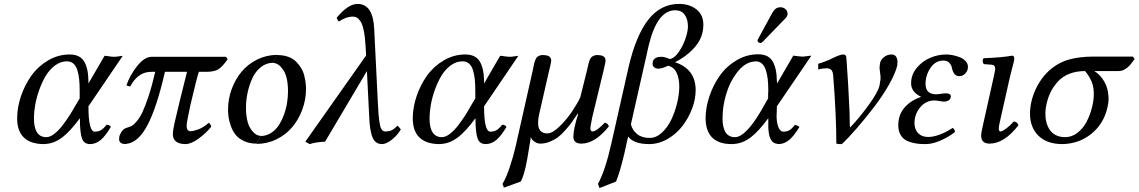

<svg xmlns="http://www.w3.org/2000/svg" viewBox="-20 -718 5770 973"><path d="M359.9 -179.2 383.8 -219.2V-257.8Q383.8 -290.5 381.3 -314.9Q378.9 -339.4 372.3 -361.6Q365.7 -383.8 352.3 -395.5Q338.9 -407.2 318.8 -407.2Q287.1 -407.2 258.8 -386.2Q230.5 -365.2 211.4 -333Q192.4 -300.8 178.5 -261.5Q164.6 -222.2 158.2 -185.3Q151.9 -148.4 151.9 -119.1Q151.9 -22.9 214.8 -22.9Q233.4 -22.9 255.9 -40.3Q278.3 -57.6 299.1 -85.4Q319.8 -113.3 334 -135.5Q348.1 -157.7 359.9 -179.2ZM333 -441.9Q383.8 -441.9 405.5 -408Q427.2 -374 428.2 -307.1V-294.9L509.8 -435.1Q517.6 -435.1 529.5 -433.1Q541.5 -431.2 543 -431.2L558.1 -430.2Q565.9 -429.7 581.1 -432.4Q596.2 -435.1 602.1 -435.1L428.2 -179.2Q428.2 -50.8 460 -50.8Q478 -50.8 490.7 -57.9Q503.4 -64.9 520 -85.9Q534.2 -85.9 542 -75.2Q515.6 -30.3 490.7 -9Q465.8 12.2 436 12.2Q405.3 12.2 395 -17.6Q384.8 -47.4 384.8 -119.1Q335.9 -52.7 296.9 -22.7Q257.8 7.3 214.8 11.2Q209 12.2 199.2 12.2Q134.3 11.2 100.6 -21.5Q66.9 -54.2 66.9 -118.2Q66.9 -173.3 86.2 -230.5Q105.5 -287.6 139.2 -334.7Q172.9 -381.8 223.9 -411.9Q274.9 -441.9 333 -441.9Z M1125.5 -430.2 1133.8 -418Q1106.9 -379.4 1086.4 -366.7Q1065.9 -354 1023.9 -354H987.8Q976.6 -321.3 944.8 -185.1Q940.9 -163.1 929.7 -110.8Q925.8 -93.3 925.8 -77.1Q927.2 -53.2 945.8 -53.2Q960.4 -53.2 985.6 -62.5Q1010.7 -71.8 1038.6 -96.2Q1047.9 -86.9 1050.8 -76.2Q1025.4 -44.4 988.3 -16.8Q951.2 10.7 921.9 12.2Q856.9 12.2 856 -37.1Q856 -56.6 863.8 -91.8Q884.8 -184.1 927.7 -354H815.9Q774.9 -174.8 728 -85Q681.2 4.9 619.6 11.2Q613.8 12.7 607.9 11.2Q599.1 11.2 591.6 5.4Q584 -0.5 583.5 -12.2Q583.5 -20 584.5 -23.9Q584.5 -28.3 587.9 -35.2Q600.1 -64.9 623.5 -70.8Q624.5 -70.8 626.7 -72Q628.9 -73.2 629.9 -73.2Q641.1 -76.2 650.1 -81.5Q659.2 -86.9 674.1 -104.7Q689 -122.6 702.4 -150.9Q715.8 -179.2 733.2 -231.4Q750.5 -283.7 766.6 -354H747.6Q737.8 -354 732.9 -353Q676.8 -347.7 639.6 -279.8Q634.3 -279.8 620.6 -285.2Q637.7 -335.9 674.3 -382.3Q710.9 -428.7 746.6 -430.2H766.6Z M1364.7 -398.9 1385.7 -439Q1416 -439 1440.4 -430.2Q1464.8 -421.4 1480 -406.2Q1495.1 -391.1 1505.9 -373.5Q1516.6 -356 1521.7 -335.4Q1526.9 -314.9 1528.8 -298.8Q1530.8 -282.7 1530.8 -267.1Q1530.8 -213.9 1512.2 -163.3Q1493.7 -112.8 1461.4 -74.2Q1429.2 -35.6 1381.6 -12.2Q1334 11.2 1279.8 11.2L1300.8 -28.8Q1328.6 -28.8 1352.3 -43.5Q1376 -58.1 1391.6 -81.5Q1407.2 -105 1418.5 -135.3Q1429.7 -165.5 1434.6 -195.8Q1439.5 -226.1 1439.5 -254.9Q1439.5 -327.6 1415.5 -363.3Q1391.6 -398.9 1364.7 -398.9ZM1300.8 -29.8 1279.8 9.8Q1243.7 9.8 1216.3 -3.2Q1189 -16.1 1174.1 -34.9Q1159.2 -53.7 1150.1 -78.9Q1141.1 -104 1138.4 -123.5Q1135.7 -143.1 1135.7 -163.1Q1135.7 -216.3 1154.1 -266.4Q1172.4 -316.4 1204.6 -355Q1236.8 -393.6 1284.2 -416.7Q1331.5 -439.9 1385.7 -439.9L1364.7 -399.9Q1330.1 -399.9 1302.5 -378.2Q1274.9 -356.4 1259 -322Q1243.2 -287.6 1234.9 -249.3Q1226.6 -210.9 1226.6 -173.8Q1226.6 -101.1 1250.2 -65.4Q1273.9 -29.8 1300.8 -29.8Z M2011.2 -62Q1992.2 -30.3 1964.4 -9Q1936.5 12.2 1916 12.2Q1882.8 12.2 1868.4 -20.5Q1854 -53.2 1851.1 -126L1839.4 -357.9L1627.4 0Q1583 1.5 1549.3 12.2L1527.3 0L1835.4 -437L1833 -478Q1830.6 -527.3 1824 -560.3Q1817.4 -593.3 1807.9 -608.2Q1798.3 -623 1789.3 -628.4Q1780.3 -633.8 1769 -633.8Q1733.4 -633.8 1697.3 -608.9Q1689.9 -616.2 1686 -627.9Q1744.1 -698.2 1792 -698.2Q1871.1 -698.2 1876.5 -568.8L1894 -213.9Q1895.5 -187 1896.5 -168.9Q1897.5 -150.9 1898.9 -133.1Q1900.4 -115.2 1902.1 -104.5Q1903.8 -93.8 1906 -83.5Q1908.2 -73.2 1910.6 -68.1Q1913.1 -63 1916.7 -58.8Q1920.4 -54.7 1924.6 -53.2Q1928.7 -51.8 1934.1 -51.8Q1950.7 -51.8 1963.6 -57.4Q1976.6 -63 1994.1 -81.1Q2002.9 -74.2 2011.2 -62Z M2364.7 -179.2 2388.7 -219.2V-257.8Q2388.7 -290.5 2386.2 -314.9Q2383.8 -339.4 2377.2 -361.6Q2370.6 -383.8 2357.2 -395.5Q2343.8 -407.2 2323.7 -407.2Q2292 -407.2 2263.7 -386.2Q2235.4 -365.2 2216.3 -333Q2197.3 -300.8 2183.3 -261.5Q2169.4 -222.2 2163.1 -185.3Q2156.7 -148.4 2156.7 -119.1Q2156.7 -22.9 2219.7 -22.9Q2238.3 -22.9 2260.7 -40.3Q2283.2 -57.6 2304 -85.4Q2324.7 -113.3 2338.9 -135.5Q2353 -157.7 2364.7 -179.2ZM2337.9 -441.9Q2388.7 -441.9 2410.4 -408Q2432.1 -374 2433.1 -307.1V-294.9L2514.6 -435.1Q2522.5 -435.1 2534.4 -433.1Q2546.4 -431.2 2547.9 -431.2L2563 -430.2Q2570.8 -429.7 2585.9 -432.4Q2601.1 -435.1 2606.9 -435.1L2433.1 -179.2Q2433.1 -50.8 2464.8 -50.8Q2482.9 -50.8 2495.6 -57.9Q2508.3 -64.9 2524.9 -85.9Q2539.1 -85.9 2546.9 -75.2Q2520.5 -30.3 2495.6 -9Q2470.7 12.2 2440.9 12.2Q2410.2 12.2 2399.9 -17.6Q2389.6 -47.4 2389.6 -119.1Q2340.8 -52.7 2301.8 -22.7Q2262.7 7.3 2219.7 11.2Q2213.9 12.2 2204.1 12.2Q2139.2 11.2 2105.5 -21.5Q2071.8 -54.2 2071.8 -118.2Q2071.8 -173.3 2091.1 -230.5Q2110.4 -287.6 2144 -334.7Q2177.7 -381.8 2228.8 -411.9Q2279.8 -441.9 2337.9 -441.9Z M2592.8 24.9 2679.7 -360.8Q2680.7 -366.2 2683.6 -379.9Q2686.5 -393.6 2687.7 -398.9Q2689 -404.3 2692.9 -414.1Q2696.8 -423.8 2700.9 -428Q2705.1 -432.1 2712.4 -435.5Q2719.7 -439 2729.5 -439Q2752.9 -439 2763.2 -431.9Q2773.4 -424.8 2773.4 -410.2Q2773.4 -405.8 2770.5 -392.6Q2767.6 -379.4 2763.4 -362.5Q2759.3 -345.7 2758.8 -342.8L2713.4 -144Q2689.5 -42 2753.4 -42Q2779.8 -42 2815.9 -77.4Q2852.1 -112.8 2878.7 -152.6Q2905.3 -192.4 2920.4 -224.1L2954.6 -360.8Q2956.1 -365.7 2959 -379.9Q2961.9 -394 2963.4 -399.4Q2964.8 -404.8 2968.8 -414.6Q2972.7 -424.3 2977.1 -428.2Q2981.4 -432.1 2988.8 -435.5Q2996.1 -439 3005.4 -439Q3028.3 -439 3038.6 -432.1Q3048.8 -425.3 3048.8 -410.2Q3048.8 -403.8 3043.7 -382.8Q3038.6 -361.8 3037.6 -356L2981.4 -124Q2971.7 -74.2 2971.7 -68.8Q2971.7 -51.8 2983.4 -51.8Q2994.6 -51.8 3013.9 -67.4Q3033.2 -83 3044.4 -96.2Q3061.5 -93.8 3065.4 -77.1Q2994.6 9.8 2926.8 9.8Q2885.7 9.8 2885.7 -24.9Q2885.7 -64 2909.7 -139.2L2906.7 -141.1Q2889.6 -115.2 2877.7 -98.6Q2865.7 -82 2845.9 -59.3Q2826.2 -36.6 2808.3 -23.2Q2790.5 -9.8 2766.6 0Q2742.7 9.8 2717.8 9.8Q2702.6 9.8 2688 -0.5Q2673.3 -10.7 2670.4 -23.9L2652.8 83Q2637.2 171.9 2618.7 202.1L2533.7 232.9L2526.4 213.9Q2544.4 185.1 2562.7 130.6Q2581.1 76.2 2592.8 24.9Z M3268.1 -490.2 3177.2 -87.9Q3185.1 -57.6 3209 -38.3Q3232.9 -19 3272.5 -19Q3305.2 -19 3334.2 -45.7Q3363.3 -72.3 3382.1 -112.1Q3400.9 -151.9 3411.6 -196.3Q3422.4 -240.7 3422.4 -278.8Q3422.4 -320.3 3408.7 -349.4Q3395 -378.4 3365.2 -384.8Q3335.4 -370.1 3316.4 -370.1Q3304.2 -370.1 3295.7 -376.7Q3287.1 -383.3 3287.1 -395Q3287.1 -430.2 3332 -430.2Q3347.7 -430.2 3374 -418.9Q3397 -421.9 3419.4 -454.1Q3441.9 -486.3 3454.1 -523.2Q3466.3 -560.1 3466.3 -584Q3466.3 -619.6 3450.2 -642.8Q3434.1 -666 3401.4 -666Q3311 -666 3268.1 -490.2ZM3079.1 4.9 3165 -376Q3202.1 -537.1 3264.9 -617.7Q3327.6 -698.2 3421.4 -698.2Q3473.6 -698.2 3509 -670.7Q3544.4 -643.1 3544.4 -592.8Q3544.4 -530.8 3504.2 -482.7Q3463.9 -434.6 3400.4 -402.8Q3505.4 -368.2 3505.4 -261.2Q3505.4 -215.3 3487.1 -167Q3468.8 -118.7 3438 -78.9Q3407.2 -39.1 3362.5 -13.4Q3317.9 12.2 3270 12.2Q3192.4 12.2 3163.1 -25.9L3144 60.1Q3122.6 150.9 3102.1 202.1L3018.1 234.9L3010.3 213.9Q3047.4 147 3079.1 4.9Z M3849.6 -179.2 3872.6 -219.2V-242.2Q3872.6 -245.1 3873 -250.2Q3873.5 -255.4 3873.5 -257.8Q3873.5 -292 3870.6 -317.4Q3867.7 -342.8 3860.8 -363.5Q3854 -384.3 3841.3 -395.5Q3828.6 -406.7 3810.5 -407.2Q3805.2 -407.2 3797.9 -405.8Q3750.5 -399.9 3710.9 -345.2Q3677.7 -300.8 3659.7 -239.7Q3641.6 -178.7 3641.6 -119.1Q3641.6 -22.9 3704.6 -22.9Q3758.3 -22.9 3837.9 -158.2Q3839.4 -160.6 3843.5 -167.7Q3847.7 -174.8 3849.6 -179.2ZM3822.8 -442.9Q3873 -442.9 3894.5 -408.7Q3916 -374.5 3917 -307.1Q3918 -304.2 3918 -294.9L4000 -436Q4022 -434.1 4032.7 -432.1Q4034.7 -432.1 4039.6 -431.6Q4044.4 -431.2 4046.9 -431.2Q4054.2 -431.2 4069.8 -433.6Q4085.4 -436 4091.8 -436L3917 -179.2Q3917 -170.9 3916.3 -152.8Q3915.5 -134.8 3915.5 -126V-124Q3917 -88.9 3926.3 -69.8Q3935.5 -50.8 3949.7 -50.8Q3967.8 -50.8 3980.2 -57.9Q3992.7 -64.9 4008.8 -85.9Q4022.9 -80.6 4031.7 -75.2Q4004.4 -30.3 3980.7 -9.8Q3957 10.7 3927.7 12.2Q3927.2 12.2 3912.6 9.8Q3875 1.5 3873.5 -76.2V-82V-119.1Q3824.7 -52.7 3785.6 -22.7Q3746.6 7.3 3703.6 11.2Q3698.7 12.2 3688 12.2Q3558.6 12.2 3555.7 -116.2Q3555.7 -172.4 3575 -229.7Q3594.2 -287.1 3627.9 -334.7Q3661.6 -382.3 3712.9 -412.6Q3764.2 -442.9 3822.8 -442.9ZM3891.6 -648.9Q3899.9 -664.6 3909.9 -672.9Q3919.9 -681.2 3935.5 -681.2Q3948.7 -681.2 3959.5 -672.6Q3970.2 -664.1 3970.7 -650.9Q3972.2 -646 3970.7 -643.1Q3968.8 -633.8 3962.9 -627.9L3846.7 -507.8Q3838.9 -500 3834 -500Q3828.6 -500 3823.7 -503.4Q3818.8 -506.8 3818.8 -511.2V-513.2L3819.8 -514.2Q3819.8 -515.1 3820.3 -516.6Q3820.8 -518.1 3820.8 -519Q3822.8 -522.9 3823.7 -523.9Z M4202.6 -333Q4200.7 -355.5 4193.1 -363.3Q4185.5 -371.1 4172.4 -372.1Q4150.4 -372.1 4126.5 -366.2V-395Q4160.2 -403.8 4198.7 -422.9Q4237.3 -441.9 4252.4 -441.9Q4267.1 -441.9 4268.6 -429.2Q4270.5 -415.5 4270.5 -407.2Q4280.3 -262.7 4281.2 -231.9Q4286.6 -142.6 4286.6 -82Q4287.6 -78.1 4287.6 -71.8Q4328.6 -112.8 4378.9 -181.2Q4429.2 -249.5 4437.5 -286.1Q4439.9 -297.4 4442.4 -318.8V-329.1Q4441.9 -337.9 4439.9 -350.8Q4438 -363.8 4437.5 -371.1V-379.9Q4438.5 -387.2 4440.4 -400.9Q4444.3 -416 4460.4 -429Q4476.6 -441.9 4497.6 -441.9Q4526.4 -441.9 4528.3 -405.8Q4528.3 -398.9 4527.3 -396V-387.2Q4517.6 -345.2 4484.1 -287.1Q4450.7 -229 4407.5 -172.9Q4364.3 -116.7 4322.5 -68.6Q4280.8 -20.5 4246.6 12.2H4232.4Q4228 12.2 4218.3 9.8Q4218.3 -132.3 4202.6 -333Z M4614.3 -94.2Q4614.3 -62.5 4632.8 -43.2Q4651.4 -23.9 4683.1 -23.9Q4736.8 -23.9 4808.1 -69.8Q4819.3 -62.5 4819.3 -48.8Q4788.6 -24.4 4747.1 -6.1Q4705.6 12.2 4671.4 12.2Q4648.9 12.2 4631.1 10.3Q4613.3 8.3 4594 2.4Q4574.7 -3.4 4561.8 -13.4Q4548.8 -23.4 4540.5 -41.3Q4532.2 -59.1 4532.2 -83Q4532.2 -136.2 4563.5 -172.6Q4594.7 -209 4648.4 -227.1Q4597.2 -251.5 4597.2 -295.9Q4597.2 -338.9 4625.2 -373.3Q4653.3 -407.7 4693.4 -424.8Q4733.4 -441.9 4775.4 -441.9Q4790 -441.9 4807.6 -438.5Q4825.2 -435.1 4843.3 -428.2Q4861.3 -421.4 4873.3 -408.4Q4885.3 -395.5 4885.3 -378.9Q4885.3 -360.4 4872.3 -346.2Q4859.4 -332 4841.3 -332Q4824.7 -332 4815.9 -344.5Q4807.1 -356.9 4804.7 -371.6Q4802.2 -386.2 4791.7 -398.7Q4781.2 -411.1 4761.2 -411.1Q4720.2 -411.1 4695.3 -373.8Q4670.4 -336.4 4670.4 -293Q4670.4 -240.2 4724.1 -240.2Q4731.9 -240.2 4748.5 -242.7Q4765.1 -245.1 4773.4 -245.1Q4798.3 -245.1 4798.3 -230Q4798.3 -216.3 4788.1 -209.7Q4777.8 -203.1 4763.2 -203.1Q4755.4 -203.1 4739.7 -206.1Q4724.1 -209 4716.3 -209Q4672.4 -209 4643.3 -174.1Q4614.3 -139.2 4614.3 -94.2Z M5096.2 -319.8 5052.2 -124Q5041.5 -80.1 5041.5 -65.9Q5041.5 -51.8 5051.3 -51.8Q5059.1 -51.8 5078.9 -66.4Q5098.6 -81.1 5117.2 -102.1Q5134.8 -102.1 5141.1 -83Q5068.8 9.8 4995.1 9.8Q4952.1 9.8 4952.1 -30.8Q4952.1 -46.9 4968.3 -115.2L5014.2 -320.8Q5023.4 -361.8 5023.4 -369.1Q5023.4 -388.7 5005.4 -390.1L4965.3 -393.1Q4960.4 -399.9 4960 -408.2Q4959.5 -416.5 4964.4 -422.9Q5066.4 -427.2 5108.4 -436Q5120.1 -436 5120.1 -420.9Q5120.1 -414.6 5117.2 -402.8Q5114.3 -391.1 5107.9 -367.4Q5101.6 -343.8 5096.2 -319.8Z M5377.9 -22.9Q5411.6 -22.9 5440.4 -45.2Q5469.2 -67.4 5486.6 -101.1Q5503.9 -134.8 5513.4 -171.4Q5522.9 -208 5522.9 -240.2Q5523.4 -275.9 5512.7 -302.7Q5502 -329.6 5479 -357.9Q5434.1 -357.9 5398.7 -343.8Q5363.3 -329.6 5341.1 -304.7Q5318.8 -279.8 5305.4 -253.4Q5292 -227.1 5284.7 -195.8Q5277.8 -168 5277.8 -144Q5277.3 -120.6 5282.5 -99.9Q5287.6 -79.1 5298.8 -61.5Q5310.1 -43.9 5330.3 -33.4Q5350.6 -22.9 5377.9 -22.9ZM5648.9 -357.9H5525.9Q5556.6 -338.9 5576.4 -304.2Q5596.2 -269.5 5597.7 -225.1Q5599.1 -203.1 5592.8 -175.8Q5574.2 -90.8 5510 -39.3Q5445.8 12.2 5358.9 12.2Q5284.2 10.7 5242.4 -30.3Q5200.7 -71.3 5199.7 -140.1Q5199.7 -201.7 5226.8 -262Q5253.9 -322.3 5299.8 -362.8Q5343.8 -401.4 5397.5 -416.3Q5451.2 -431.2 5519 -431.2H5721.7L5730 -418.9Q5714.8 -397.9 5705.3 -387Q5695.8 -376 5680.7 -366.9Q5665.5 -357.9 5648.9 -357.9Z"/></svg>

Font: Common Serif News
Style: Italic
Weight: 450
Italic angle: -12°
Designer: Philipp H. Poll, Khaled Hosny
Foundry: Stefan Peev, Context Ltd.
Version: Version 1.026